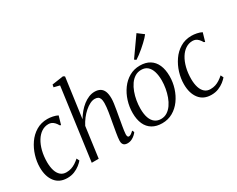

<svg xmlns="http://www.w3.org/2000/svg" viewBox="-104 -1285 2170 1757"><g transform="rotate(-30 981.0 -406.5)"><path d="M202 10Q119 10 74.5 -47.2Q30 -104.5 30 -200Q30 -260 48.8 -321.8Q67.5 -383.5 103.2 -435.5Q139 -487.5 191.2 -519Q243.5 -550.5 310.5 -550.5Q336.5 -550.5 366.2 -544.5Q396 -538.5 417.5 -527L392 -438.5L380.5 -443.5Q368 -465.5 354.8 -479Q341.5 -492.5 327 -498.8Q312.5 -505 295.5 -505Q255.5 -505 222 -483Q188.5 -461 163.8 -420.8Q139 -380.5 125.2 -326.2Q111.5 -272 111.5 -207Q112 -156 124 -118.8Q136 -81.5 160 -60.8Q184 -40 220 -40Q249 -40 272.5 -47.8Q296 -55.5 317.8 -69.5Q339.5 -83.5 361.5 -103L375.5 -74.5Q361 -57 336 -37.2Q311 -17.5 277.5 -3.8Q244 10 202 10Z M836.5 10Q820 10 808 4.2Q796 -1.5 789.8 -14Q783.5 -26.5 784 -47.5Q784.5 -62 787 -82.8Q789.5 -103.5 793.8 -127.8Q798 -152 802.5 -177.5Q807 -203 811 -226.5Q815 -250 819.8 -275Q824.5 -300 828.2 -325Q832 -350 834.5 -373.2Q837 -396.5 837 -416Q837 -445 830.5 -461.8Q824 -478.5 810.8 -485.8Q797.5 -493 777 -493Q753.5 -493 726.5 -479.5Q699.5 -466 672.2 -442.2Q645 -418.5 621.2 -387.8Q597.5 -357 580 -322.5L536.5 0H463L566 -758L505.5 -773L510.5 -799.5L630.5 -817L646.5 -806.5L589 -387Q609 -421 634 -450.8Q659 -480.5 687.5 -502.8Q716 -525 746.8 -537.8Q777.5 -550.5 809.5 -550.5Q842.5 -550.5 866 -537.5Q889.5 -524.5 901.8 -496Q914 -467.5 914 -420Q914 -399 910 -368.8Q906 -338.5 900 -304.8Q894 -271 888.5 -240Q885 -218.5 880.8 -195.2Q876.5 -172 872.8 -149.5Q869 -127 866.2 -107Q863.5 -87 862.5 -71.5Q862 -55.5 866 -47Q870 -38.5 878.5 -38.5Q889.5 -38.5 901.2 -46Q913 -53.5 930 -70L940.5 -49.5Q935 -40 920.2 -26Q905.5 -12 884.2 -1Q863 10 836.5 10Z M1287.5 -550.5Q1349 -550.5 1391 -524.5Q1433 -498.5 1454.8 -449.2Q1476.5 -400 1476.5 -330.5Q1476.5 -267 1457.2 -206.2Q1438 -145.5 1402.5 -96.5Q1367 -47.5 1316.8 -18.8Q1266.5 10 1204.5 10Q1143.5 10 1100.8 -15.5Q1058 -41 1036.2 -89.8Q1014.5 -138.5 1014.5 -206.5Q1014.5 -271 1033.8 -332.5Q1053 -394 1088.8 -443.2Q1124.5 -492.5 1175 -521.5Q1225.5 -550.5 1287.5 -550.5ZM1278.5 -510.5Q1241.5 -510.5 1212.2 -492.2Q1183 -474 1161.2 -442.8Q1139.5 -411.5 1125 -372Q1110.5 -332.5 1103.2 -289.5Q1096 -246.5 1096 -205.5Q1096 -147 1110 -108Q1124 -69 1150.8 -49.2Q1177.5 -29.5 1214.5 -29.5Q1250.5 -29.5 1279.2 -47.8Q1308 -66 1329.8 -97.2Q1351.5 -128.5 1365.8 -167.8Q1380 -207 1387.5 -249.2Q1395 -291.5 1395 -332Q1395 -385.5 1382.8 -425.5Q1370.5 -465.5 1345 -488Q1319.5 -510.5 1278.5 -510.5ZM1270 -624 1410.5 -823 1474 -775Q1466 -763.5 1450.8 -747.2Q1435.5 -731 1415.5 -712.2Q1395.5 -693.5 1373.2 -674.5Q1351 -655.5 1329.2 -639.2Q1307.5 -623 1288.5 -611Z M1724.5 10Q1641.5 10 1597 -47.2Q1552.5 -104.5 1552.5 -200Q1552.5 -260 1571.2 -321.8Q1590 -383.5 1625.8 -435.5Q1661.5 -487.5 1713.8 -519Q1766 -550.5 1833 -550.5Q1859 -550.5 1888.8 -544.5Q1918.5 -538.5 1940 -527L1914.5 -438.5L1903 -443.5Q1890.5 -465.5 1877.2 -479Q1864 -492.5 1849.5 -498.8Q1835 -505 1818 -505Q1778 -505 1744.5 -483Q1711 -461 1686.2 -420.8Q1661.5 -380.5 1647.8 -326.2Q1634 -272 1634 -207Q1634.5 -156 1646.5 -118.8Q1658.5 -81.5 1682.5 -60.8Q1706.5 -40 1742.5 -40Q1771.5 -40 1795 -47.8Q1818.5 -55.5 1840.2 -69.5Q1862 -83.5 1884 -103L1898 -74.5Q1883.5 -57 1858.5 -37.2Q1833.5 -17.5 1800 -3.8Q1766.5 10 1724.5 10Z"/></g></svg>

Font: Merriweather 60pt Light
Style: Italic
Weight: 300
Italic angle: -7.8°
Version: Version 2.101